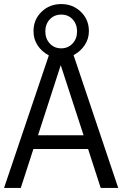

<svg xmlns="http://www.w3.org/2000/svg" viewBox="-25 -929 604 949"><path d="M338.6 -656.4 559.4 0H472.8L410.4 -192.6H140.1L77.7 0H-5L216.3 -655Q180.2 -674.8 160.4 -705.4Q140.6 -736.1 140.6 -774.8Q140.6 -832.2 180.2 -870.5Q219.8 -908.9 277.7 -908.9Q335.1 -908.9 374.8 -870.5Q414.4 -832.2 414.4 -774.8Q414.4 -737.1 393.8 -706.2Q373.3 -675.2 338.6 -656.4ZM388.1 -260.4 275.2 -606.9 162.9 -260.4ZM355.9 -773.8Q355.9 -809.4 334.2 -833.2Q312.4 -856.9 277.7 -856.9Q243.1 -856.9 221 -833.2Q199 -809.4 199 -773.8Q199 -737.6 221.3 -713.9Q243.6 -690.1 277.7 -690.1Q311.4 -690.1 333.7 -713.9Q355.9 -737.6 355.9 -773.8Z"/></svg>

Font: Shan Wanhai
Style: Regular
Weight: 400
Designer: Khon Soe Zaw Thu
Foundry: Shan Unicode
Version: Version 1.00 June 3, 2017, initial release